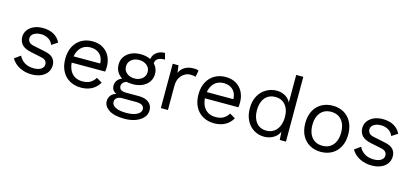

<svg xmlns="http://www.w3.org/2000/svg" viewBox="-73 -1302 4504 2090"><g transform="rotate(15 2179.5 -257.5)"><path d="M273 10Q200 10 138.5 -21Q77 -52 44 -109L112 -158Q134 -112 176.5 -86Q219 -60 279 -60Q332 -60 362 -80.5Q392 -101 392 -134Q392 -155 378.5 -172.5Q365 -190 327 -198L207 -223Q134 -238 102.5 -273Q71 -308 71 -360Q71 -401 94.5 -435Q118 -469 161.5 -489.5Q205 -510 264 -510Q338 -510 389 -481Q440 -452 465 -399L398 -355Q381 -399 343 -419.5Q305 -440 264 -440Q228 -440 202.5 -430Q177 -420 163.5 -402.5Q150 -385 150 -363Q150 -341 165 -322.5Q180 -304 221 -296L346 -270Q416 -256 444 -224Q472 -192 472 -146Q472 -99 447 -63.5Q422 -28 377 -9Q332 10 273 10Z M829 10Q758 10 702.5 -21Q647 -52 616 -110.5Q585 -169 585 -250Q585 -331 616 -389.5Q647 -448 701 -479Q755 -510 824 -510Q894 -510 943.5 -480Q993 -450 1019 -398.5Q1045 -347 1045 -283Q1045 -266 1044 -252Q1043 -238 1041 -227H637V-298H1006L964 -267Q972 -350 931.5 -395Q891 -440 822 -440Q773 -440 737.5 -417.5Q702 -395 682.5 -352.5Q663 -310 663 -250Q663 -191 683 -148Q703 -105 739.5 -82.5Q776 -60 827 -60Q882 -60 916.5 -81Q951 -102 972 -138L1035 -101Q1016 -67 986.5 -42Q957 -17 917.5 -3.5Q878 10 829 10Z M1618 -592 1636 -522Q1601 -522 1576.5 -513.5Q1552 -505 1539.5 -486.5Q1527 -468 1528 -439L1478 -460Q1477 -491 1487.5 -515.5Q1498 -540 1517.5 -557Q1537 -574 1562.5 -583Q1588 -592 1618 -592ZM1466 -64Q1537 -64 1577 -31.5Q1617 1 1617 55Q1617 104 1584.5 140Q1552 176 1497.5 195.5Q1443 215 1375 215Q1257 215 1198.5 175Q1140 135 1140 79Q1140 39 1166.5 7.5Q1193 -24 1256 -28L1249 -13Q1215 -22 1191.5 -43.5Q1168 -65 1168 -106Q1168 -147 1198.5 -176.5Q1229 -206 1289 -213L1332 -186Q1283 -181 1262.5 -161.5Q1242 -142 1242 -119Q1242 -91 1262.5 -77.5Q1283 -64 1320 -64ZM1374 148Q1432 148 1469.5 136Q1507 124 1525 105Q1543 86 1543 64Q1543 37 1521.5 21Q1500 5 1444 5H1290Q1258 5 1236 21.5Q1214 38 1214 67Q1214 104 1256.5 126Q1299 148 1374 148ZM1367 -510Q1427 -510 1473.5 -488.5Q1520 -467 1546 -429Q1572 -391 1572 -341Q1572 -292 1546 -253.5Q1520 -215 1473.5 -193.5Q1427 -172 1367 -172Q1268 -172 1215 -219.5Q1162 -267 1162 -341Q1162 -391 1188 -429Q1214 -467 1260.5 -488.5Q1307 -510 1367 -510ZM1367 -445Q1315 -445 1280 -416.5Q1245 -388 1245 -341Q1245 -295 1280 -266Q1315 -237 1367 -237Q1419 -237 1454 -266Q1489 -295 1489 -341Q1489 -388 1454 -416.5Q1419 -445 1367 -445Z M1729 0V-500H1794L1805 -418Q1826 -464 1866.5 -487Q1907 -510 1965 -510Q1978 -510 1993.5 -508Q2009 -506 2020 -500L2006 -427Q1995 -431 1982 -433Q1969 -435 1945 -435Q1914 -435 1882.5 -417Q1851 -399 1830 -362.5Q1809 -326 1809 -270V0Z M2330 10Q2259 10 2203.5 -21Q2148 -52 2117 -110.5Q2086 -169 2086 -250Q2086 -331 2117 -389.5Q2148 -448 2202 -479Q2256 -510 2325 -510Q2395 -510 2444.5 -480Q2494 -450 2520 -398.5Q2546 -347 2546 -283Q2546 -266 2545 -252Q2544 -238 2542 -227H2138V-298H2507L2465 -267Q2473 -350 2432.5 -395Q2392 -440 2323 -440Q2274 -440 2238.5 -417.5Q2203 -395 2183.5 -352.5Q2164 -310 2164 -250Q2164 -191 2184 -148Q2204 -105 2240.5 -82.5Q2277 -60 2328 -60Q2383 -60 2417.5 -81Q2452 -102 2473 -138L2536 -101Q2517 -67 2487.5 -42Q2458 -17 2418.5 -3.5Q2379 10 2330 10Z M2893 10Q2831 10 2779 -21Q2727 -52 2696 -110.5Q2665 -169 2665 -250Q2665 -333 2698 -391Q2731 -449 2785 -479.5Q2839 -510 2901 -510Q2963 -510 3008.5 -478Q3054 -446 3069 -393L3059 -386V-730H3139V0H3069L3062 -121L3073 -127Q3066 -83 3039.5 -52.5Q3013 -22 2974.5 -6Q2936 10 2893 10ZM2901 -60Q2949 -60 2984.5 -84Q3020 -108 3039.5 -152.5Q3059 -197 3059 -257Q3059 -314 3039.5 -355Q3020 -396 2985.5 -418Q2951 -440 2905 -440Q2829 -440 2787 -388Q2745 -336 2745 -250Q2745 -164 2786 -112Q2827 -60 2901 -60Z M3532 -510Q3603 -510 3657.5 -479Q3712 -448 3743 -389.5Q3774 -331 3774 -250Q3774 -169 3743 -110.5Q3712 -52 3657.5 -21Q3603 10 3532 10Q3462 10 3407 -21Q3352 -52 3321 -110.5Q3290 -169 3290 -250Q3290 -331 3321 -389.5Q3352 -448 3407 -479Q3462 -510 3532 -510ZM3532 -441Q3481 -441 3445 -418Q3409 -395 3389.5 -352.5Q3370 -310 3370 -250Q3370 -191 3389.5 -148Q3409 -105 3445 -82Q3481 -59 3532 -59Q3583 -59 3619 -82Q3655 -105 3674.5 -148Q3694 -191 3694 -250Q3694 -310 3674.5 -352.5Q3655 -395 3619 -418Q3583 -441 3532 -441Z M4105 10Q4032 10 3970.5 -21Q3909 -52 3876 -109L3944 -158Q3966 -112 4008.5 -86Q4051 -60 4111 -60Q4164 -60 4194 -80.5Q4224 -101 4224 -134Q4224 -155 4210.5 -172.5Q4197 -190 4159 -198L4039 -223Q3966 -238 3934.5 -273Q3903 -308 3903 -360Q3903 -401 3926.5 -435Q3950 -469 3993.5 -489.5Q4037 -510 4096 -510Q4170 -510 4221 -481Q4272 -452 4297 -399L4230 -355Q4213 -399 4175 -419.5Q4137 -440 4096 -440Q4060 -440 4034.5 -430Q4009 -420 3995.5 -402.5Q3982 -385 3982 -363Q3982 -341 3997 -322.5Q4012 -304 4053 -296L4178 -270Q4248 -256 4276 -224Q4304 -192 4304 -146Q4304 -99 4279 -63.5Q4254 -28 4209 -9Q4164 10 4105 10Z"/></g></svg>

Font: Work Sans
Style: Regular
Weight: 400
Designer: Wei Huang
Foundry: Wei Huang
Version: Version 2.006; ttfautohint (v1.8.1.43-b0c9)